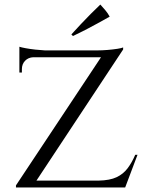

<svg xmlns="http://www.w3.org/2000/svg" viewBox="-20 -822 648 842"><path d="M520 -614Q520 -614 520 -609.5Q520 -605 520 -605L120 0H50V-9L423 -571H65V-601H407Q428 -601 452 -603Q476 -605 495 -608Q514 -611 520 -614ZM529 -30 522 0H115V-30ZM583 -143 529 0H379L413 -30Q462 -31 491.5 -45Q521 -59 540 -84.5Q559 -110 573 -143ZM65 -573H126V-571Q104 -570 90 -555.5Q76 -541 76 -519V-504H65ZM65 -617Q74 -614 93 -610.5Q112 -607 134.5 -604.5Q157 -602 177 -601L65 -591ZM293 -671Q314 -694 335 -716.5Q356 -739 377.5 -760.5Q399 -782 420 -802Q431 -790 442 -777Q453 -764 461 -749Q434 -734 407 -719Q380 -704 353.5 -690.5Q327 -677 300 -664Z"/></svg>

Font: Cinzel
Style: Regular
Weight: 400
Designer: Natanael Gama
Version: Version 2.000